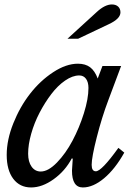

<svg xmlns="http://www.w3.org/2000/svg" viewBox="-20 -823 610 853"><path d="M332 -487.8Q302.2 -487.8 269.3 -465.1Q236.3 -442.4 207.8 -404.8Q179.2 -367.2 155.8 -322.3Q132.3 -277.3 118.7 -229Q105 -180.7 105 -140.1Q105 -104 120.4 -82.5Q135.7 -61 161.1 -61Q194.3 -61 233.2 -101.1Q272 -141.1 302.2 -198.2Q332.5 -255.4 352.8 -320.1Q373 -384.8 373 -432.1Q373 -458 362.1 -472.9Q351.1 -487.8 332 -487.8ZM414.1 -474.1 435.1 -529.8H518.1L460.9 -377Q432.6 -302.2 409.9 -213.1Q387.2 -124 387.2 -90.8Q387.2 -62 405.8 -62Q431.2 -62 505.9 -166L532.2 -145Q491.2 -71.8 442.4 -31Q393.6 9.8 348.1 9.8Q299.8 9.8 299.8 -64.9Q299.8 -72.8 303.2 -118.2L298.8 -119.1Q269.5 -63.5 218.5 -26.9Q167.5 9.8 118.2 9.8Q67.9 9.8 38.8 -28.8Q9.8 -67.4 9.8 -134.8Q9.8 -201.7 39.3 -275.4Q68.8 -349.1 113.8 -406.7Q158.7 -464.4 216.3 -502.2Q273.9 -540 326.2 -540Q359.4 -540 380.4 -524.2Q401.4 -508.3 414.1 -474.1ZM327.1 -650.9H279.8L410.2 -770Q446.3 -803.2 477.1 -803.2Q494.6 -803.2 504.9 -793.7Q515.1 -784.2 515.1 -768.1Q515.1 -739.7 463.9 -715.8Z"/></svg>

Font: Libre Baskerville
Style: Italic
Weight: 400
Designer: Pablo Impallari, Rodrigo Fuenzalida
Foundry: Pablo Impallari, Rodrigo Fuenzalida
Version: Version 1.000